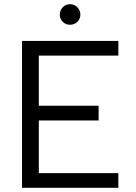

<svg xmlns="http://www.w3.org/2000/svg" viewBox="-20 -895 649 915"><path d="M314 -777Q293 -777 279 -791Q265 -805 265 -825Q265 -846 279 -860.5Q293 -875 314 -875Q334 -875 348.5 -860.5Q363 -846 363 -825Q363 -805 348.5 -791Q334 -777 314 -777ZM544 -630H165V-391H450V-321H165V-70H544V0H85V-700H544Z"/></svg>

Font: Albert Sans
Style: Regular
Weight: 400
Designer: Andreas Rasmussen
Foundry: a.Foundry
Version: Version 1.025